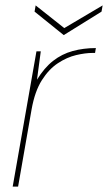

<svg xmlns="http://www.w3.org/2000/svg" viewBox="-20 -691 400 711"><path d="M27 0 115 -501H131L117 -396Q144 -440 176.5 -465.5Q209 -491 249 -502Q289 -513 335 -513L332 -495H323Q296 -495 262 -487Q228 -479 194.5 -457Q161 -435 135 -394Q109 -353 97 -286L47 0ZM360 -671 356 -648 216 -561 108 -648 112 -671 218 -587Z"/></svg>

Font: DM Sans 17pt Thin
Style: Italic
Weight: 250
Italic angle: -10°
Version: Version 4.004;gftools[0.9.30]